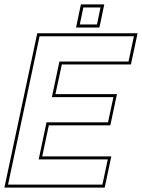

<svg xmlns="http://www.w3.org/2000/svg" viewBox="-37 -851 644 871"><path d="M-17 0 132 -700H587L557 -558.5H243.5L214.5 -424H493.5L463.5 -282.5H184.5L154.5 -141.5H468L438 0ZM-0.5 -13.5H427.5L452 -128H138.5L174 -296H453L477.5 -410.5H198.5L232.5 -572H546L570.5 -686.5H142.5ZM308 -726 330 -831H436L414 -726ZM325 -740H403L419 -817H341Z"/></svg>

Font: Tourney Thin
Style: Italic
Weight: 100
Italic angle: -12°
Designer: Tyler Finck
Foundry: Etcetera Type Co
Version: Version 1.015